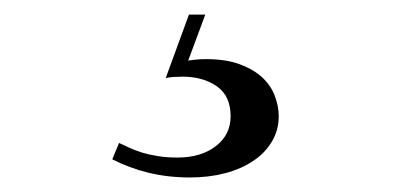

<svg xmlns="http://www.w3.org/2000/svg" viewBox="-20 -20 540 263"><path d="M361.8 139.2Q361.8 158.2 352.5 173.8Q343.3 189.5 326.9 200.4Q310.5 211.4 288.3 217.3Q266.1 223.1 240.2 223.1Q210 223.1 183.3 216.6Q156.7 210 133.8 198.2L143.1 175.8Q149.4 178.7 157.2 182.4Q165 186 174.6 189Q184.1 191.9 196 193.8Q208 195.8 223.1 195.8Q255.4 195.8 275.6 180.2Q295.9 164.6 295.9 139.2Q295.9 111.3 276.9 98.1Q257.8 85 230 85Q225.6 85 218.3 85.4Q210.9 85.9 207 86.9L238.8 0H261.2L237.8 63Q244.1 62 249.8 61.5Q255.4 61 262.2 61Q289.6 61 308.6 68.1Q327.6 75.2 339.4 86.2Q351.1 97.2 356.4 111.3Q361.8 125.5 361.8 139.2Z"/></svg>

Font: Marcellus
Style: Regular
Weight: 400
Designer: Astigmatic (AOETI)
Foundry: Astigmatic (AOETI)
Version: Version 1.000